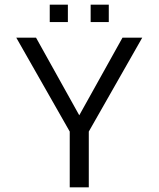

<svg xmlns="http://www.w3.org/2000/svg" viewBox="-20 -806 682 826"><path d="M194 -711V-786H272V-711ZM370 -711V-786H448V-711ZM280 0V-240L50 -644H135L321 -310L507 -644H592L362 -240V0Z"/></svg>

Font: Kanit Light
Style: Regular
Weight: 300
Designer: Katatrad Team
Foundry: CadsonDemak
Version: Version 2.000; ttfautohint (v1.8.3)